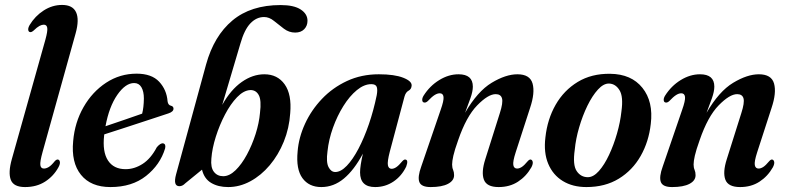

<svg xmlns="http://www.w3.org/2000/svg" viewBox="-20 -749 3188 778"><path d="M286.5 -614 152.5 -133Q141.5 -93.5 143.5 -79.8Q145.5 -66 158 -66Q167 -66 177.5 -72.2Q188 -78.5 202 -96Q209 -103.5 214.5 -102.5Q220.5 -102 222.5 -93.8Q224.5 -85.5 217 -71.5Q197.5 -35.5 163 -13.2Q128.5 9 81.5 9Q35 9 23.8 -20.2Q12.5 -49.5 28 -104.5L164 -588.5Q173.5 -623 171.5 -636Q169.5 -649 157.5 -649Q149.5 -649 140 -644Q130.5 -639 116 -625Q107 -617.5 102 -619Q96 -619.5 94.5 -627.2Q93 -635 100 -647.5Q122 -684 157 -706.5Q192 -729 231.5 -729Q274.5 -729 288.2 -699.5Q302 -670 286.5 -614Z M649 -147.5Q629 -81.5 572 -36.2Q515 9 427.5 9Q348 9 308 -40.8Q268 -90.5 276.5 -177.5Q283 -253 318.5 -315Q354 -377 410 -413.8Q466 -450.5 533.5 -450.5Q594.5 -450.5 625 -417.8Q655.5 -385 659 -338.5Q661 -323 673 -320.5Q682 -318.5 683 -310Q684 -296.5 662.5 -289.5Q646 -284 615 -273.8Q584 -263.5 546.2 -251.2Q508.5 -239 470.8 -226.5Q433 -214 402.5 -204.5Q402.5 -202.5 402 -200.5Q394.5 -134 417.5 -98.8Q440.5 -63.5 489 -63.5Q524.5 -63.5 557.8 -84.8Q591 -106 615.5 -152.5Q631 -170.5 641.5 -168Q653 -165 649 -147.5ZM523.5 -412.5Q488.5 -412.5 455.2 -364.5Q422 -316.5 407.5 -237.5Q444 -250 486 -264.2Q528 -278.5 556 -288.5Q562.5 -313 563 -350Q563 -378.5 553 -395.5Q543 -412.5 523.5 -412.5Z M954 -572 880.5 -324Q915 -385.5 959.5 -416.8Q1004 -448 1051 -448Q1104.5 -448 1133.5 -407.2Q1162.5 -366.5 1156 -290.5Q1152 -229.5 1130 -175.2Q1108 -121 1073 -79.5Q1038 -38 994.5 -14.5Q951 9 904.5 9Q864 9 835.8 -7.8Q807.5 -24.5 798.5 -61.5L730.5 -6Q719.5 5.5 707 5.5Q680.5 5.5 693.5 -42.5L815 -487.5Q847 -603.5 921.8 -666Q996.5 -728.5 1117 -728.5Q1171 -728.5 1198.5 -710.5Q1226 -692.5 1226 -665Q1226 -644.5 1212.8 -630.8Q1199.5 -617 1176 -617Q1151 -617 1130.2 -632.8Q1109.5 -648.5 1090.2 -664.2Q1071 -680 1050 -680Q1019 -680 994.5 -654.2Q970 -628.5 954 -572ZM993.5 -384Q967 -382.5 940.5 -355Q914 -327.5 891.8 -285Q869.5 -242.5 854.5 -195Q839.5 -147.5 836.5 -106.5Q833 -70.5 846.8 -52.8Q860.5 -35 884.5 -35Q909.5 -35 934.5 -59.2Q959.5 -83.5 980.5 -122.5Q1001.5 -161.5 1015.8 -206.2Q1030 -251 1033.5 -291.5Q1040 -343.5 1028.2 -364.2Q1016.5 -385 993.5 -384Z M1559.5 -134.5Q1549 -94 1551.8 -79.5Q1554.5 -65 1567 -65Q1576 -65 1586 -71.8Q1596 -78.5 1610.5 -96Q1617.5 -103.5 1622.5 -102.5Q1636 -101 1626 -74Q1607.5 -35.5 1574.2 -13.2Q1541 9 1500 9Q1439 9 1439 -50.5Q1439 -76.5 1450.5 -126.5Q1415 -60 1373.5 -25.5Q1332 9 1282 9Q1232 9 1205.5 -27.2Q1179 -63.5 1186 -135.5Q1190.5 -192 1216 -247.5Q1241.5 -303 1284.5 -348.2Q1327.5 -393.5 1386 -420.8Q1444.5 -448 1515 -448Q1578.5 -448 1614 -434Q1649.5 -420 1648 -402Q1647 -387.5 1635.5 -381.5Q1624 -375.5 1619 -357.5ZM1307 -135.5Q1301 -92 1311.2 -72Q1321.5 -52 1338.5 -52Q1361 -52 1385.2 -77.2Q1409.5 -102.5 1432.5 -146.2Q1455.5 -190 1474.8 -246Q1494 -302 1506.5 -363Q1510.5 -384.5 1506.8 -396.2Q1503 -408 1484.5 -408Q1455.5 -408 1426 -383.8Q1396.5 -359.5 1371.5 -319.5Q1346.5 -279.5 1329.2 -231.5Q1312 -183.5 1307 -135.5Z M1699.5 -333.5Q1692 -334 1691 -342.5Q1690 -351 1696.5 -361.5Q1721.5 -401 1759.8 -424.5Q1798 -448 1838 -448Q1896 -448 1896 -398Q1896 -378.5 1886.2 -351Q1876.5 -323.5 1864.5 -292Q1915 -379 1972.2 -413.5Q2029.5 -448 2076.5 -448Q2127.5 -448 2138 -410.5Q2148.5 -373 2128 -312L2069.5 -131.5Q2057.5 -94.5 2060 -80.2Q2062.5 -66 2075.5 -66Q2084 -66 2094 -72.2Q2104 -78.5 2119 -96.5Q2125.5 -103.5 2130.5 -102.5Q2136.5 -101.5 2138.5 -93.5Q2140.5 -85.5 2133.5 -71.5Q2112.5 -34.5 2079 -12.8Q2045.5 9 2000.5 9Q1952 9 1940.8 -21Q1929.5 -51 1946.5 -104L2005.5 -291Q2019 -333 2014.2 -350.2Q2009.5 -367.5 1988.5 -367.5Q1958 -367.5 1913.8 -322.2Q1869.5 -277 1836.5 -181Q1822 -140.5 1817 -118Q1812 -95.5 1812 -82.5Q1812 -70 1816 -60.8Q1820 -51.5 1820 -39Q1820 -17 1795.2 -4Q1770.5 9 1725 9Q1687 9 1679.2 -11.5Q1671.5 -32 1687 -74.5L1765.5 -303.5Q1779 -341.5 1777.2 -356.2Q1775.5 -371 1762 -371Q1752.5 -371 1741.2 -364Q1730 -357 1713 -339Q1705.5 -332.5 1699.5 -333.5Z M2452.5 -450Q2538.5 -449 2583.2 -393Q2628 -337 2617 -247Q2609 -175 2576 -117Q2543 -59 2487.5 -25Q2432 9 2356 9Q2300.5 9 2260.5 -15.5Q2220.5 -40 2201.5 -85.2Q2182.5 -130.5 2190 -192Q2198 -266 2231.5 -324.5Q2265 -383 2321 -417Q2377 -451 2452.5 -450ZM2362 -31Q2384.5 -31 2406.8 -56Q2429 -81 2448 -121.5Q2467 -162 2480.2 -208.2Q2493.5 -254.5 2498 -297Q2506.5 -357 2490.5 -383.2Q2474.5 -409.5 2448 -410.5Q2425.5 -411 2402.8 -386Q2380 -361 2360.2 -320.5Q2340.5 -280 2326.8 -233Q2313 -186 2309 -142.5Q2300 -80.5 2316.8 -55.8Q2333.5 -31 2362 -31Z M2678 -333.5Q2670.5 -334 2669.5 -342.5Q2668.5 -351 2675 -361.5Q2700 -401 2738.2 -424.5Q2776.5 -448 2816.5 -448Q2874.5 -448 2874.5 -398Q2874.5 -378.5 2864.8 -351Q2855 -323.5 2843 -292Q2893.5 -379 2950.8 -413.5Q3008 -448 3055 -448Q3106 -448 3116.5 -410.5Q3127 -373 3106.5 -312L3048 -131.5Q3036 -94.5 3038.5 -80.2Q3041 -66 3054 -66Q3062.5 -66 3072.5 -72.2Q3082.5 -78.5 3097.5 -96.5Q3104 -103.5 3109 -102.5Q3115 -101.5 3117 -93.5Q3119 -85.5 3112 -71.5Q3091 -34.5 3057.5 -12.8Q3024 9 2979 9Q2930.5 9 2919.2 -21Q2908 -51 2925 -104L2984 -291Q2997.5 -333 2992.8 -350.2Q2988 -367.5 2967 -367.5Q2936.5 -367.5 2892.2 -322.2Q2848 -277 2815 -181Q2800.5 -140.5 2795.5 -118Q2790.5 -95.5 2790.5 -82.5Q2790.5 -70 2794.5 -60.8Q2798.5 -51.5 2798.5 -39Q2798.5 -17 2773.8 -4Q2749 9 2703.5 9Q2665.5 9 2657.8 -11.5Q2650 -32 2665.5 -74.5L2744 -303.5Q2757.5 -341.5 2755.8 -356.2Q2754 -371 2740.5 -371Q2731 -371 2719.8 -364Q2708.5 -357 2691.5 -339Q2684 -332.5 2678 -333.5Z"/></svg>

Font: Fraunces 144pt S050 SemiBold
Style: Italic
Weight: 600
Italic angle: -16°
Version: Version 1.000; ttfautohint (v1.8.3)